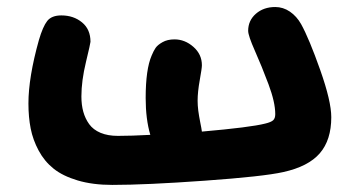

<svg xmlns="http://www.w3.org/2000/svg" viewBox="-20 -539 1004 547"><path d="M299.8 -12.2Q244.1 -12.2 201.4 -24.9Q158.7 -37.6 132.6 -58.6Q106.4 -79.6 90.1 -110.1Q73.7 -140.6 67.4 -172.9Q61 -205.1 61 -244.1Q61 -318.4 90.8 -424.8Q102.1 -463.4 114.5 -479.2Q127 -495.1 154.8 -495.1Q189.5 -495.1 213.6 -475.3Q237.8 -455.6 237.8 -419.9Q237.8 -416 224.9 -362.3Q211.9 -308.6 211.9 -264.2Q211.9 -240.2 217.3 -220.7Q222.7 -201.2 234.1 -185.3Q245.6 -169.4 266.4 -160.6Q287.1 -151.9 315.9 -151.9Q354 -151.9 408.2 -154.8Q395 -199.7 395 -259.8Q395 -341.8 412.1 -380.9Q417.5 -394 423.3 -402.6Q429.2 -411.1 443.1 -418.9Q457 -426.8 477.1 -426.8Q506.8 -426.8 531 -405.5Q555.2 -384.3 555.2 -353Q555.2 -344.7 549.1 -310.8Q543 -276.9 543 -252Q543 -238.8 544.9 -223.6Q546.9 -208.5 550.5 -190.4Q554.2 -172.4 555.2 -164.1Q694.3 -176.3 735.8 -187Q752 -190.9 758.1 -196.3Q764.2 -201.7 764.2 -213.9Q764.2 -247.6 744.9 -299.1Q725.6 -350.6 706.3 -394Q687 -437.5 687 -451.2Q687 -480.5 709 -499.8Q731 -519 764.2 -519Q786.6 -519 805.9 -505.9Q825.2 -492.7 837.9 -470.2Q860.8 -428.7 892.3 -339.6Q923.8 -250.5 923.8 -205.1Q923.8 -140.1 891.1 -102.3Q858.4 -64.5 787.1 -48.8Q730.5 -36.1 563 -24.2Q395.5 -12.2 299.8 -12.2Z"/></svg>

Font: Shantell Sans Irregular
Style: Bold
Weight: 700
Designer: Stephen Nixon, Anya Danilova, Shantell Martin
Foundry: Arrow Type
Version: Version 1.006;[9816181b4]